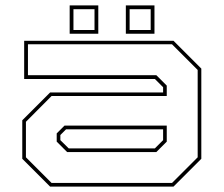

<svg xmlns="http://www.w3.org/2000/svg" viewBox="-20 -691 828 711"><path d="M165.5 0 62.5 -103V-245.5L165.5 -348.5H584V-368L553.5 -398.5H69.5V-540H622.5L725.5 -437V-103L622.5 0ZM171 -13.5H617L712 -108.5V-432L617 -527H83.5V-412.5H559L597.5 -374V-335.5H171L76 -240V-108.5ZM228.5 -128 190 -166.5V-197L219 -226H597.5V-166.5L559 -128ZM234.5 -141.5H553.5L584 -172V-212H224.5L203.5 -191V-172ZM446 -566V-671H552V-566ZM238 -566V-671H344V-566ZM252 -580H330V-657H252ZM460 -580H538V-657H460Z"/></svg>

Font: Tourney Expanded Thin
Style: Regular
Weight: 100
Width: 7
Designer: Tyler Finck
Foundry: Etcetera Type Co
Version: Version 1.010; ttfautohint (v1.8.3)